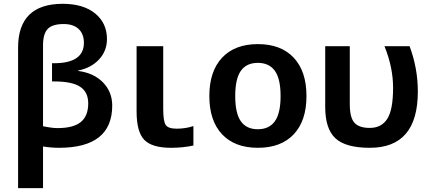

<svg xmlns="http://www.w3.org/2000/svg" viewBox="-20 -760 2245 1000"><path d="M279.3 -92.8Q362.3 -92.8 400.9 -124.5Q439.5 -156.2 439.5 -221.7Q439.5 -280.3 397.5 -308.1Q355.5 -335.9 260.7 -335.9H251V-430.7H260.7Q417 -430.7 417 -537.1Q417 -583 389.6 -608.9Q362.3 -634.8 311.5 -634.8Q252.9 -634.8 228.5 -609.4Q204.1 -584 204.1 -523.4V-102.5Q251 -92.8 279.3 -92.8ZM204.1 2.9V219.7H74.2V-511.7Q74.2 -739.3 305.7 -740.2Q414.1 -740.2 475.6 -689.9Q537.1 -639.6 537.1 -556.6Q537.1 -495.1 496.1 -450.7Q455.1 -406.2 386.7 -392.6V-390.6Q468.8 -379.9 516.6 -330.6Q564.5 -281.2 564.5 -210Q564.5 9.8 287.1 9.8Q246.1 9.8 204.1 2.9Z M830.1 -519.5V-193.4Q830.1 -127.9 843.3 -108.9Q856.4 -89.8 900.4 -89.8Q947.3 -89.8 987.3 -103.5V-2Q931.6 9.8 871.1 9.8Q771.5 9.8 731.4 -31.7Q691.4 -73.2 691.4 -179.7V-519.5Z M1136.7 -459.5Q1203.1 -530.3 1323.2 -530.3Q1443.4 -530.3 1509.8 -459.5Q1576.2 -388.7 1576.2 -259.8Q1576.2 -130.9 1509.8 -60.5Q1443.4 9.8 1323.2 9.8Q1203.1 9.8 1136.7 -60.5Q1070.3 -130.9 1070.3 -259.8Q1070.3 -388.7 1136.7 -459.5ZM1234.4 -128.4Q1263.7 -86.9 1322.8 -86.9Q1381.8 -86.9 1411.6 -128.4Q1441.4 -169.9 1441.4 -259.8Q1441.4 -349.6 1411.6 -391.1Q1381.8 -432.6 1322.8 -432.6Q1263.7 -432.6 1234.4 -391.1Q1205.1 -349.6 1205.1 -259.8Q1205.1 -169.9 1234.4 -128.4Z M2156.2 -283.2Q2156.2 9.8 1906.2 9.8Q1780.3 9.8 1727.1 -39.6Q1673.8 -88.9 1673.8 -203.1V-519.5H1801.8V-216.8Q1801.8 -148.4 1825.7 -121.1Q1849.6 -93.8 1906.2 -93.8Q1966.8 -93.8 1997.1 -141.1Q2027.3 -188.5 2027.3 -302.7Q2027.3 -409.2 1982.4 -519.5H2113.3Q2156.2 -404.3 2156.2 -283.2Z"/></svg>

Font: Mgen+ 1c bold
Style: Bold
Weight: 700
Designer: [Source Han Sans]
Ryoko NISHIZUKA  (kana & ideographs); Paul D. Hunt (Latin, Greek & Cyrillic); Wenlong ZHANG  (bopomofo
Version: Version 1.059.20150602